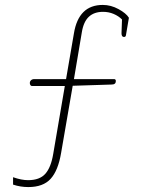

<svg xmlns="http://www.w3.org/2000/svg" viewBox="-20 -611 573 779"><path d="M33 138V108Q67 120 94 120Q141 120 164 94Q187 68 196 13L243 -262H110Q106 -262 103.5 -265.5Q101 -269 101 -274Q101 -281 106 -285.5Q111 -290 119 -290H248L280 -476Q299 -591 397 -591Q430 -591 461 -574Q492 -557 503 -539L491 -468Q490 -461 483 -461Q473 -461 473 -476L475 -532Q461 -546 441 -554.5Q421 -563 398 -563Q362 -563 340.5 -543Q319 -523 312 -480L280 -290H443Q450 -290 450 -282Q450 -268 433 -268L275 -263L228 9Q216 81 185.5 114.5Q155 148 95 148Q63 148 33 138Z"/></svg>

Font: Maitree ExtraLight
Style: Regular
Weight: 275
Designer: CadsonDemak Team
Foundry: CadsonDemak
Version: Version 1.003